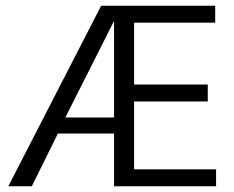

<svg xmlns="http://www.w3.org/2000/svg" viewBox="-20 -650 818 670"><path d="M9 0 333 -630H731V-571H448V-355H705V-296H448V-59H734V0H378V-184H182L91 0ZM378 -577 208 -240H378Z"/></svg>

Font: Mukta Vaani Light
Style: Regular
Weight: 300
Designer: Noopur Datye, Girish Dalvi, Yashodeep Gholap, Pallavi Karambelkar
Foundry: Ek Type
Version: Version 2.538;PS 1.000;hotconv 16.6.51;makeotf.lib2.5.65220;